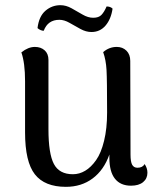

<svg xmlns="http://www.w3.org/2000/svg" viewBox="-20 -703 610 737"><path d="M147.9 -585Q143.1 -584.5 135.7 -587.6Q128.4 -590.8 124 -595.2Q129.4 -640.1 154.3 -661.6Q179.2 -683.1 211.9 -683.1Q233.4 -683.1 254.9 -671.1Q276.4 -659.2 297.1 -647Q317.9 -634.8 337.9 -634.8Q358.9 -634.8 369.4 -645.8Q379.9 -656.7 389.2 -678.2Q403.8 -678.2 412.1 -669.9Q406.2 -629.4 385 -604.7Q363.8 -580.1 331.1 -580.1Q310.1 -580.1 288.8 -591.8Q267.6 -603.5 247.1 -615.2Q226.6 -627 208 -627Q163.6 -627 147.9 -585ZM535.2 -73.2Q545.9 -57.6 545.9 -40Q545.9 -17.6 529.3 -3.9Q512.7 9.8 482.9 9.8Q442.4 9.8 421.1 -17.1Q399.9 -43.9 399.9 -97.2V-109.9Q378.9 -50.3 335.7 -18.1Q292.5 14.2 232.9 14.2Q151.4 14.2 113.8 -33.9Q76.2 -82 76.2 -194.8V-391.1Q76.2 -461.4 62 -502Q88.4 -522.9 113.8 -522.9Q136.7 -522.9 151.4 -509.8Q166 -496.6 166 -473.1V-207Q166 -113.3 186.8 -73.7Q207.5 -34.2 259.8 -34.2Q284.7 -34.2 307.1 -47.6Q329.6 -61 348.9 -88.4Q368.2 -115.7 379.6 -162.8Q391.1 -210 391.1 -271Q391.1 -396 388.9 -434.6Q386.7 -473.1 376 -502.9Q398.9 -522.9 428.2 -522.9Q450.7 -522.9 465.3 -508.5Q480 -494.1 480 -469.2L481 -109.9Q481 -82 487.3 -70.6Q493.7 -59.1 507.8 -59.1Q527.3 -59.1 535.2 -73.2Z"/></svg>

Font: Arima Madurai Medium
Style: Regular
Weight: 500
Designer: Joana Correia and Natanael Gama
Foundry: NDISCOVER
Version: Version 1.019;PS 001.019;hotconv 1.0.88;makeotf.lib2.5.64775